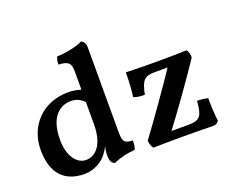

<svg xmlns="http://www.w3.org/2000/svg" viewBox="-117 -908 1328 1108"><g transform="rotate(-20 547.0 -354.0)"><path d="M495 -153V-670C495 -698 484 -711 469 -717C443 -700 361 -683 312 -683C304 -670 302 -654 302 -636C368 -634 377 -612 377 -565V-455C351 -462 329 -467 299 -467C142 -467 37 -355 37 -207C37 -57 113 9 229 9C293 9 344 -28 364 -55C372 -65 382 -78 394 -101C389 -81 387 -67 387 -49C387 -8 397 2 415 9C453 -9 506 -21 547 -23C555 -39 556 -60 555 -78C502 -79 495 -97 495 -153ZM1048 -158C1024 -165 1003 -166 982 -166C975 -73 958 -53 889 -53H784C859 -152 975 -315 1039 -412C1039 -429 1035 -449 1025 -461C985 -459 915 -458 843 -458C771 -458 693 -459 652 -461C652 -410 649 -357 643 -312C661 -304 688 -301 711 -302C728 -387 746 -405 811 -405H888C831 -318 705 -140 636 -47C636 -29 644 -10 653 2C689 1 746 0 834 0C913 0 970 1 1020 2C1037 2 1050 -6 1056 -18C1050 -54 1048 -121 1048 -158ZM264 -64C215 -64 162 -115 162 -225C162 -381 243 -414 296 -414C331 -414 355 -401 377 -379V-244C377 -111 319 -64 264 -64Z"/></g></svg>

Font: Vollkorn Semibold
Style: Regular
Weight: 600
Designer: Friedrich Althausen
Foundry: Friedrich Althausen
Version: Version 4.015;PS 004.015;hotconv 1.0.88;makeotf.lib2.5.64775